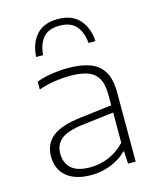

<svg xmlns="http://www.w3.org/2000/svg" viewBox="-120 -885 800 976"><g transform="rotate(-15 280.0 -397.0)"><path d="M239.5 8Q156 8 110.2 -30.2Q64.5 -68.5 64.5 -135.5Q64.5 -202 111.2 -239.2Q158 -276.5 264.5 -289L427.5 -308.5V-364.5Q427.5 -421.5 408.2 -452.8Q389 -484 352.2 -495.8Q315.5 -507.5 262.5 -507.5Q227.5 -507.5 184.5 -501.5Q141.5 -495.5 97.5 -480V-521.5Q133.5 -535 178 -541.8Q222.5 -548.5 264 -548.5Q330.5 -548.5 377.2 -531.8Q424 -515 448.8 -474.8Q473.5 -434.5 473.5 -364V0H433.5L430 -65.5H425.5Q395 -33 345 -12.5Q295 8 239.5 8ZM113.5 -138.5Q113.5 -88.5 145 -60Q176.5 -31.5 244 -31.5Q295 -31.5 342.5 -51.5Q390 -71.5 427.5 -111.5V-270.5L265 -251Q182.5 -241 148 -213.8Q113.5 -186.5 113.5 -138.5ZM122.5 -644.5Q126 -714 164.2 -758.2Q202.5 -802.5 277.5 -802.5Q352.5 -802.5 391.8 -758Q431 -713.5 434.5 -644.5H398Q394 -699 365.8 -733.2Q337.5 -767.5 277.5 -767.5Q217.5 -767.5 190.2 -733.2Q163 -699 159 -644.5Z"/></g></svg>

Font: Encode Sans Expanded Expanded ExtraLight
Style: Regular
Weight: 200
Width: 7
Designer: Multiple Designers
Foundry: Impallari Type
Version: Version 3.000; ttfautohint (v1.8.3) -l 8 -r 50 -G 200 -x 14 